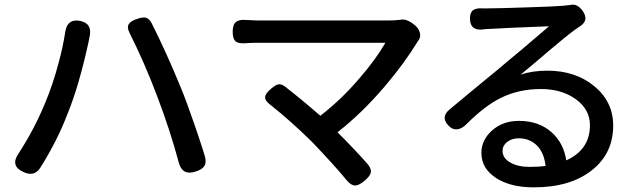

<svg xmlns="http://www.w3.org/2000/svg" viewBox="-20 -768 2736 826"><path d="M83 -27Q22 -53 60 -108Q127 -211 173 -322Q208 -405 233 -501Q250 -562 261 -632Q270 -689 325 -678Q379 -667 365 -608Q361 -590 360 -583Q319 -397 272 -282Q227 -163 153 -46Q128 -7 83 -27ZM749 -69Q713 -204 657 -352Q601 -500 538 -625Q525 -650 534 -664Q542 -678 571 -687Q594 -695 607 -692Q622 -688 632 -669Q697 -540 760 -386Q783 -330 822 -217Q824 -210 829 -196Q852 -128 861 -97Q869 -70 859.5 -54.5Q850 -39 822 -30Q764 -11 749 -69Z M1472 8Q1415 -61 1321 -159Q1228 -250 1142 -318Q1118 -336 1121 -352Q1122 -366 1147 -387Q1166 -403 1177 -405Q1190 -408 1207 -395Q1285 -334 1358 -270Q1448 -339 1528 -433Q1597 -513 1638 -584H1087Q1067 -584 1033 -582Q1004 -580 992.5 -591Q981 -602 981 -632Q981 -662 995 -673.5Q1009 -685 1039 -682Q1073 -680 1087 -680H1370H1653Q1681 -680 1702 -683Q1729 -689 1763 -661Q1781 -647 1786 -628Q1792 -608 1778 -591Q1718 -493 1635 -396Q1537 -281 1432 -199Q1508 -123 1560 -64Q1579 -42 1575 -25Q1572 -10 1548 10Q1524 30 1508 30Q1490 30 1472 8Z M2276 38Q2175 38 2113 -3Q2051 -44 2051 -110Q2051 -165 2096 -206Q2143 -248 2212 -248Q2299 -248 2354 -198Q2405 -152 2416 -78Q2518 -124 2518 -229Q2518 -297 2457.5 -341Q2397 -385 2307 -385Q2211 -385 2133 -346Q2065 -312 1988 -235Q1969 -215 1949 -212Q1927 -209 1910 -227Q1874 -264 1914 -297Q1948 -325 2021 -386Q2102 -453 2128 -474Q2152 -495 2226 -556Q2315 -632 2342 -655Q2153 -648 2075 -643Q2072 -643 2065.5 -642.5Q2059 -642 2056 -641Q2003 -636 2002 -686Q2001 -713 2014.5 -723.5Q2028 -734 2056 -732Q2067 -732 2078 -732Q2123 -732 2239 -736Q2365 -740 2401 -743Q2411 -744 2428 -746Q2434 -747 2436 -747Q2463 -753 2486 -722Q2515 -682 2477 -656Q2470 -652 2456 -642Q2419 -616 2280 -497Q2237 -461 2220 -447Q2271 -464 2334 -464Q2456 -464 2537 -397Q2618 -330 2618 -228Q2618 -109 2528 -37Q2435 38 2276 38ZM2258 -50Q2298 -50 2327 -54Q2321 -110 2291 -141Q2259 -173 2212 -173Q2182 -173 2162 -157.5Q2142 -142 2142 -119Q2142 -88 2175 -69Q2208 -50 2258 -50Z"/></svg>

Font: GenSenRounded JP M
Style: Regular
Weight: 500
Version: Version 1.501;PS 1;hotconv 16.6.51;makeotf.lib2.5.65220